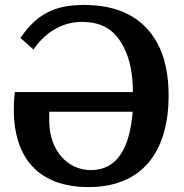

<svg xmlns="http://www.w3.org/2000/svg" viewBox="-20 -750 749 780"><path d="M40 -376C37 -343 36 -327 36 -306C36 -109 136 10 340 10C558 10 665 -134 665 -362C665 -445 650 -520 618 -577C561 -679 462 -730 320 -730C201 -730 128 -691 63 -596L116 -549C160 -614 229 -661 312 -661C399 -661 452 -625 487 -549C510 -504 520 -436 520 -376ZM349 -59C257 -59 180 -136 180 -260V-296H519C507 -149 457 -59 349 -59Z"/></svg>

Font: Domine
Style: Bold
Weight: 700
Designer: Pablo Impallari, Rodrigo Fuenzalida, Brenda Gallo
Foundry: Pablo Impallari, Rodrigo Fuenzalida, Brenda Gallo
Version: Version 2.000